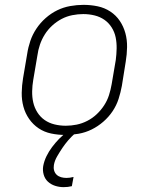

<svg xmlns="http://www.w3.org/2000/svg" viewBox="-20 -548 640 791"><path d="M249 8Q219 8 190.5 2Q162 -4 139 -19.5Q116 -35 100 -58Q84 -81 76.5 -108.5Q69 -136 69.5 -166Q70 -196 75 -226L92 -326Q96 -353 105 -379.5Q114 -406 130 -430Q146 -454 168 -473.5Q190 -493 215.5 -505.5Q241 -518 269 -523Q297 -528 324 -528Q354 -528 382.5 -522Q411 -516 434.5 -500.5Q458 -485 473.5 -462Q489 -439 496.5 -411.5Q504 -384 503.5 -354Q503 -324 498 -294L482 -194Q477 -167 468.5 -140.5Q460 -114 444 -90Q428 -66 405.5 -46.5Q383 -27 357.5 -14.5Q332 -2 304 3Q276 8 249 8ZM251 -30Q273 -30 295.5 -34.5Q318 -39 339.5 -50Q361 -61 378.5 -77.5Q396 -94 409 -114Q422 -134 429 -156Q436 -178 440 -201L457 -301Q460 -324 460.5 -348Q461 -372 456.5 -394Q452 -416 440 -435Q428 -454 410 -466.5Q392 -479 369.5 -484.5Q347 -490 323 -490Q301 -490 278 -485.5Q255 -481 234 -470Q213 -459 195 -442.5Q177 -426 164.5 -406Q152 -386 144.5 -364Q137 -342 134 -319L117 -219Q113 -196 112.5 -172Q112 -148 117 -126Q122 -104 134 -85Q146 -66 164 -53.5Q182 -41 204.5 -35.5Q227 -30 251 -30ZM242 223Q224 223 207 217.5Q190 212 177.5 200.5Q165 189 160 171.5Q155 154 158 136Q162 115 171.5 95.5Q181 76 194.5 58Q208 40 223.5 24Q239 8 258 -5L261 -8H292L291 0Q275 14 261.5 29.5Q248 45 237 61.5Q226 78 215.5 96Q205 114 202 132Q200 144 203 154.5Q206 165 213.5 172Q221 179 231.5 182Q242 185 254 185Q261 185 268 184Q275 183 283 181L276 219Q268 221 259.5 222Q251 223 242 223Z"/></svg>

Font: Iosevka Etoile Extralight
Style: Italic
Weight: 200
Italic angle: -9°
Designer: Belleve Invis
Foundry: Belleve Invis
Version: Version 22.1.2; ttfautohint (v1.8.4)